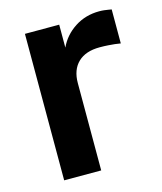

<svg xmlns="http://www.w3.org/2000/svg" viewBox="-88 -605 565 671"><g transform="rotate(-15 195.0 -269.5)"><path d="M62 -530H186V-447Q205 -488 244 -513.5Q283 -539 333 -539Q343 -539 351 -538Q359 -537 365 -536Q372 -535 377 -534V-411Q367 -412 356 -414Q346 -415 332.5 -416Q319 -417 302 -417Q251 -417 223.5 -390.5Q196 -364 196 -316V0H62Z"/></g></svg>

Font: 
Style: 㨦
Weight: 700
Designer: A.Korolkova, Vitaly Kuzmin
Foundry: ParaType Ltd
Version: Version 2.000